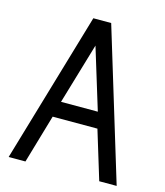

<svg xmlns="http://www.w3.org/2000/svg" viewBox="-106 -781 739 862"><g transform="rotate(15 263.5 -350.0)"><path d="M517 0 304 -700H221L15 0H93L159 -226H367L436 0ZM349 -300H178L262 -584Z"/></g></svg>

Font: Advent Pro
Style: Medium
Weight: 500
Designer: Andreas Kalpakidis
Foundry: Andreas Kalpakidis
Version: Version 2.002 2008